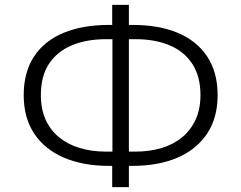

<svg xmlns="http://www.w3.org/2000/svg" viewBox="-20 -752 998 794"><path d="M444 22V-83L465 -66H431Q324 -66 244.5 -100Q165 -134 121.5 -199.5Q78 -265 78 -358Q78 -453 120.5 -518Q163 -583 242.5 -616Q322 -649 431 -649H465L444 -632V-732H513V-632L493 -649H527Q637 -649 715.5 -616Q794 -583 837 -518Q880 -453 880 -358Q880 -265 836.5 -199.5Q793 -134 714 -100Q635 -66 527 -66H493L513 -83V22ZM445 -107V-609L464 -590H419Q338 -590 277 -564.5Q216 -539 182.5 -488Q149 -437 149 -359Q149 -301 168.5 -257.5Q188 -214 224 -184.5Q260 -155 309.5 -140Q359 -125 419 -125H464ZM513 -107 494 -125H539Q599 -125 648.5 -140Q698 -155 733.5 -184.5Q769 -214 789 -257.5Q809 -301 809 -359Q809 -436 775.5 -487.5Q742 -539 681.5 -564.5Q621 -590 539 -590H494L513 -609Z"/></svg>

Font: Nunito Sans 10pt SemiExpanded Light
Style: Regular
Weight: 300
Width: 6
Designer: Vernon Adams
Foundry: Vernon Adams
Version: Version 3.101;gftools[0.9.27]